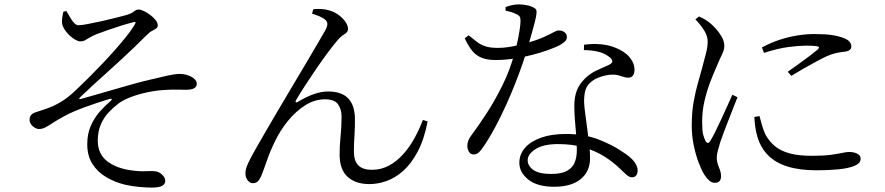

<svg xmlns="http://www.w3.org/2000/svg" viewBox="-20 -808 4040 876"><path d="M337.3 -692.8Q327.9 -693 318.6 -702.7Q309.3 -712.3 300.7 -727.3Q292.1 -742.3 282.7 -757.9L268.7 -754Q266.1 -742.9 264.2 -728.9Q262.3 -714.9 262.9 -705.2Q264.2 -690.1 273.9 -674.7Q283.5 -659.3 297 -646.6Q310.4 -634 324 -626.5Q337.6 -619.1 346.6 -619.1Q358.9 -619.1 367.4 -623.9Q375.8 -628.7 387.8 -636Q399.8 -643.3 421.1 -652.3Q443.8 -661 472.5 -670.9Q501.2 -680.9 531.3 -690.4Q561.3 -700 585.6 -705.8Q594.5 -709.1 597.5 -706.8Q600.4 -704.6 593.9 -694.7Q581.7 -673.3 558.3 -643.9Q534.9 -614.6 505.8 -581.5Q476.6 -548.3 446 -516.3Q415.4 -484.3 388.6 -457.5Q361.7 -430.6 343.4 -413.3Q310.6 -380.7 284 -360.7Q257.4 -340.6 226.2 -326.1Q204.8 -316.1 181.7 -308.6Q158.6 -301.1 140.1 -294.9Q127 -290 120.9 -281.8Q114.9 -273.5 114.9 -261.2Q114.9 -250.3 121.7 -240.8Q128.4 -231.2 138.5 -225.3Q148.6 -219.4 157.9 -219.4Q172.6 -219.4 186.8 -226.7Q201 -234.1 221.1 -247.3Q241.2 -260.6 272.2 -277.4Q309.7 -298 367 -319Q424.3 -340 478.7 -356.3Q488.3 -358.7 489.8 -355.9Q491.3 -353.1 483.9 -346.5Q460 -326.5 435.4 -298.9Q410.9 -271.3 394.5 -234.6Q378.1 -197.8 378.1 -150.1Q378.1 -96.9 401.8 -59.9Q425.4 -22.9 464.5 0.1Q503.7 23.2 549.4 34.4Q578.6 41.4 613 44.6Q647.5 47.9 671 47.9Q703.9 47.9 719 40.2Q734 32.5 734 17Q734 2.6 720.5 -10.3Q707.1 -23.2 693.3 -25.7Q675.4 -28.9 646.7 -27Q618 -25.1 577.8 -30.9Q510.4 -40.3 468.6 -72.8Q426.9 -105.3 426.1 -164.9Q426.1 -207.4 439.4 -238.9Q452.8 -270.4 474.5 -293.8Q496.2 -317.2 519.7 -335Q541.7 -351.8 577.1 -365.2Q612.5 -378.6 655.1 -387.5Q697.8 -396.4 739.5 -398Q771.5 -399.6 791.1 -399Q810.7 -398.4 826.8 -398.4Q854.9 -398.4 866.4 -405.7Q877.8 -413 877.8 -425.5Q877.8 -438.5 866.4 -448.5Q854.9 -458.5 837 -464.6Q819.1 -470.7 800.2 -470.7Q779.2 -470.7 747.3 -463.7Q715.4 -456.7 661.4 -443.7Q636.4 -438.1 598.2 -427.6Q559.9 -417.1 516.1 -404.4Q472.2 -391.7 428.1 -379Q384.1 -366.3 347.1 -355.9Q343.1 -354.9 342 -357.3Q340.9 -359.7 344.1 -362.9Q380.2 -397.6 412 -426.5Q443.9 -455.4 473.3 -481.9Q502.6 -508.5 531 -534.4Q559.3 -560.3 588.4 -588.2Q617.4 -616.1 649.9 -648.4Q662.6 -661.6 674.2 -667.4Q685.8 -673.2 692.8 -678.2Q699.8 -683.1 699.8 -693.2Q699.8 -704.1 690.2 -716.2Q680.6 -728.3 666.1 -739.3Q651.6 -750.4 636.8 -757.4Q622.1 -764.5 612.6 -764.5Q604.1 -764.5 598.7 -760.8Q593.2 -757 585 -751.4Q576.8 -745.8 559.9 -740.4Q543.3 -735.7 511.7 -727.6Q480.1 -719.5 444.9 -711.7Q409.6 -703.9 380.1 -698.3Q350.7 -692.6 337.3 -692.8Z M1403.5 -746.1 1409.8 -766Q1425.1 -767.9 1445.3 -766.9Q1465.4 -765.8 1478.7 -761.5Q1502.2 -755.7 1522.5 -741.5Q1542.8 -727.3 1555.3 -709.5Q1567.9 -691.8 1567.9 -676.1Q1567.9 -661.1 1551 -651.5Q1534 -642 1515.2 -618.6Q1499.7 -600.2 1474.8 -567Q1449.9 -533.7 1422.8 -494Q1395.6 -454.2 1371 -416.1Q1346.3 -378 1330.5 -350.9Q1326.9 -344.5 1329.5 -341.9Q1332.1 -339.3 1338.5 -342.9Q1377.4 -366.8 1412.1 -378.7Q1446.7 -390.7 1476.4 -390.7Q1537.5 -390.7 1567.7 -360.1Q1598 -329.5 1599.3 -268.7Q1600.1 -234.3 1597.4 -192.4Q1594.6 -150.6 1594.6 -115.8Q1594.6 -75.1 1614.3 -54.2Q1634 -33.3 1677.5 -33.3Q1718.9 -33.3 1754.2 -52.3Q1789.5 -71.2 1818.6 -103.4Q1847.8 -135.6 1870.3 -176.3Q1892.8 -217 1909.4 -260.7L1931.1 -254Q1915.2 -171.7 1885.8 -116.4Q1856.4 -61.1 1819.9 -28.6Q1783.3 3.9 1743.4 17.9Q1703.5 31.9 1665.6 31.9Q1603 31.9 1566.5 -0.7Q1530 -33.4 1529.5 -101.1Q1529.3 -142.9 1533.9 -187.3Q1538.4 -231.7 1538.4 -276.2Q1538.4 -308.7 1522.5 -331.8Q1506.6 -354.9 1462.9 -354.9Q1415.6 -354.9 1372.6 -327.6Q1329.5 -300.4 1294.2 -257Q1259 -213.7 1235.3 -164.7Q1212.2 -117.6 1197.6 -75Q1183 -32.5 1172.2 -5.9Q1165.5 9.8 1156.9 18.8Q1148.3 27.7 1133.8 27.7Q1124.8 27.7 1117.1 22Q1109.4 16.3 1104.6 6Q1099.7 -4.4 1099.7 -18Q1099.7 -36.2 1111.8 -62.8Q1123.9 -89.4 1144.6 -125.2Q1165.3 -161 1190.9 -205.8Q1217.4 -251.2 1249.3 -305.6Q1281.2 -360 1314.7 -415.9Q1348.1 -471.8 1378.1 -522.6Q1408.1 -573.4 1430.9 -612.3Q1453.8 -651.3 1465 -671.3Q1474.9 -689.8 1473.4 -701.1Q1471.9 -712.4 1462.3 -719.4Q1451.9 -728 1434.7 -734.8Q1417.5 -741.7 1403.5 -746.1Z M2644.1 -579.4 2644.6 -603.8Q2681.9 -609.2 2718.3 -606.2Q2754.7 -603.3 2783.4 -592.1Q2828.7 -575 2851.8 -547.6Q2874.9 -520.2 2874.9 -489.6Q2874.9 -473.4 2868 -463.5Q2861 -453.6 2846.3 -453.6Q2834.9 -453.6 2823.9 -457.6Q2812.8 -461.5 2798.6 -465.1Q2784.4 -468.7 2762.9 -467.1Q2736.8 -463.9 2711.8 -454.5Q2686.7 -445 2670.1 -428.2Q2653.4 -411.4 2648.8 -388.3Q2644.2 -365.2 2645.2 -337.5Q2646 -319.7 2650.3 -288.2Q2654.5 -256.7 2659.5 -219.7Q2664.6 -182.7 2668.4 -147.5Q2672.2 -112.4 2672.2 -87Q2672.2 -25.1 2629 9.5Q2585.8 44.1 2509 44.1Q2431.1 44.1 2390.3 11.2Q2349.5 -21.7 2349.5 -65.3Q2349.5 -103.4 2375.1 -133.1Q2400.7 -162.8 2448.4 -179.8Q2496 -196.8 2562.5 -196.8Q2647.3 -196.8 2712.7 -170.9Q2778.1 -145 2819.9 -115.5Q2856.3 -92.6 2872.8 -71.4Q2889.2 -50.1 2889.2 -31.2Q2889.2 -16.3 2882.6 -7.6Q2875.9 1 2863.8 1Q2854.5 1 2846.7 -4.2Q2838.8 -9.5 2830.4 -17.8Q2822 -26.1 2811.4 -35.8Q2778.1 -68.5 2736.8 -94.4Q2695.4 -120.3 2643.6 -135.4Q2591.8 -150.6 2526.5 -150.6Q2458.2 -150.6 2422.9 -127.4Q2387.5 -104.2 2387.5 -77.3Q2387.5 -50.9 2413.5 -32.6Q2439.5 -14.4 2493.7 -14.4Q2542.1 -14.4 2567.5 -28.8Q2592.9 -43.2 2602.3 -67.5Q2611.8 -91.8 2611.8 -121.4Q2612 -154.7 2609 -189.7Q2606.1 -224.6 2603.2 -258.8Q2600.3 -293.1 2600.3 -322.8Q2600.3 -365.7 2611.9 -395.1Q2623.4 -424.5 2647.6 -448.4Q2671.7 -472.6 2702.5 -486.8Q2733.2 -501.1 2759.2 -512.5Q2774.5 -519.9 2773.4 -529.7Q2772.3 -539.6 2758.6 -549.1Q2738.3 -565.3 2708.4 -572.3Q2678.4 -579.3 2644.1 -579.4ZM2118.1 -647Q2139.9 -628.9 2157.2 -616Q2174.5 -603.1 2196.1 -596.3Q2217.6 -589.5 2251.8 -589.5Q2274.4 -589.5 2296.8 -592.8Q2319.2 -596.1 2338.7 -600.5Q2358.2 -604.9 2371.2 -608.1Q2429.6 -624.7 2460 -638.5Q2490.4 -652.3 2505.3 -660.7Q2520.3 -669.1 2529.6 -669.1Q2546.1 -669.1 2556.3 -660.3Q2566.5 -651.6 2566.5 -638.9Q2566.5 -625.5 2554 -615.8Q2541.5 -606.1 2532.8 -601.4Q2513.3 -591.5 2480.8 -579.7Q2448.3 -568 2407.9 -557.5Q2367.6 -547 2325 -540.6Q2282.3 -534.2 2241.5 -534.2Q2203.8 -534.2 2178.3 -544.1Q2152.7 -554.1 2134.6 -576.1Q2116.5 -598.2 2100.3 -633.1ZM2286.6 -759.5V-775.9Q2299.2 -780.7 2315.6 -784.4Q2331.9 -788 2346.4 -788Q2365.6 -788 2385.8 -783.8Q2406 -779.5 2418.8 -771Q2425.7 -767.2 2427.5 -759.2Q2429.2 -751.3 2425.8 -732.7Q2422.4 -714.2 2412.8 -679.9Q2403.2 -645.6 2386.8 -587.8Q2378.5 -559.2 2364.2 -517.4Q2349.9 -475.7 2330.7 -427Q2311.4 -378.3 2288.4 -327.4Q2265.4 -276.6 2239.5 -228.1Q2213.7 -179.6 2186.2 -139.3Q2175.9 -123.6 2165.5 -113.4Q2155 -103.3 2141.1 -103.3Q2126.7 -103.3 2119.5 -115.7Q2112.2 -128.2 2112.2 -141.8Q2112.2 -154.4 2116.3 -165.7Q2120.3 -177.1 2130 -189.8Q2162.2 -233 2199.7 -290.3Q2237.1 -347.6 2271.5 -416.9Q2306 -486.3 2327.2 -563.7Q2334 -587.6 2340.1 -614.7Q2346.2 -641.8 2350.1 -666.7Q2354 -691.5 2354.8 -708.4Q2355.6 -724.4 2351.4 -731.6Q2347.1 -738.9 2334.1 -744.4Q2323.5 -749.8 2310.4 -753.6Q2297.3 -757.3 2286.6 -759.5Z M3456.4 -591.5 3465.6 -566.6Q3528.6 -587.2 3577 -593.4Q3625.4 -599.7 3656 -599.7Q3689.5 -599.7 3702.7 -597.8Q3715.9 -595.9 3716.5 -591.9Q3717.1 -588 3710.5 -581.8Q3700.3 -572.8 3676.4 -554.6Q3652.4 -536.5 3624.6 -516.5Q3596.8 -496.5 3574 -480.5L3590.5 -462Q3615.4 -477.4 3645.3 -494.5Q3675.2 -511.7 3704.4 -527.3Q3733.5 -543 3755 -552.9Q3780.1 -563.3 3799.5 -567Q3818.9 -570.7 3836.8 -572.5Q3852.1 -575.1 3858.2 -581.4Q3864.2 -587.6 3864.2 -596.6Q3864.2 -606.1 3857.3 -615.9Q3850.4 -625.7 3834.5 -632.2Q3810 -642.7 3778.5 -647.7Q3747 -652.7 3694.6 -652.7Q3659.8 -652.7 3619.6 -646.5Q3579.4 -640.2 3538.1 -626.9Q3496.8 -613.5 3456.4 -591.5ZM3445.1 -278.5 3421.6 -274.3Q3422.6 -253.6 3425.7 -230.6Q3428.8 -207.6 3435.4 -184.6Q3450.4 -133.9 3484.2 -99.7Q3517.9 -65.5 3573.1 -48.2Q3628.3 -31 3706 -31Q3760.5 -31 3805.9 -35.5Q3851.3 -40 3879 -51.5Q3906.6 -63 3906.6 -83.4Q3906.6 -94.6 3898.9 -101.4Q3891.2 -108.2 3879.4 -111.5Q3867.7 -114.7 3854.3 -114.7Q3842.2 -114.7 3823.2 -110.5Q3804.2 -106.3 3771 -101.7Q3737.8 -97.1 3684.1 -97.1Q3622.8 -97.1 3582.3 -108.3Q3541.7 -119.6 3516.3 -140.6Q3490.9 -161.6 3473.8 -191.3Q3464.3 -210 3457.2 -235Q3450.1 -259.9 3445.1 -278.5ZM3152.7 -719.8 3169.2 -732.9Q3184 -726.3 3195.6 -719.5Q3207.2 -712.7 3219.5 -702.9Q3230.4 -694.2 3245.8 -677.4Q3261.2 -660.5 3273 -639.9Q3284.7 -619.3 3284.7 -597.8Q3284.7 -581.1 3275 -561.6Q3265.3 -542.1 3246.5 -497.3Q3234 -469.4 3219.4 -431.1Q3204.9 -392.7 3194.2 -347.1Q3183.5 -301.4 3183.5 -251.6Q3183.5 -212.1 3188.2 -194Q3193 -176 3198.6 -165.6Q3208.8 -146.1 3220.8 -165.4Q3229.3 -178.6 3242.7 -205.4Q3256.1 -232.2 3270.9 -264.4Q3285.8 -296.6 3299.4 -326.7Q3313.1 -356.8 3321.5 -375.8L3344.8 -364.5Q3337.1 -345.1 3325.8 -316.1Q3314.5 -287.2 3302.5 -256.8Q3290.4 -226.4 3280.9 -200.6Q3271.3 -174.8 3266.7 -160.8Q3259.9 -138 3255.1 -120.4Q3250.2 -102.8 3250.2 -89.5Q3250.2 -67.6 3260 -45Q3269.8 -22.5 3269.8 -4.4Q3269.8 26.1 3241 26.1Q3227.9 26.1 3215.7 15.4Q3203.5 4.7 3193.6 -11Q3180.5 -31.9 3167.3 -66.8Q3154.1 -101.7 3145.1 -145.2Q3136.1 -188.7 3136.1 -234.7Q3136.1 -295.1 3144.7 -343.2Q3153.3 -391.4 3164.5 -430Q3175.7 -468.6 3183.7 -498.6Q3192.9 -534.8 3200.4 -562.5Q3208 -590.2 3208.8 -614.7Q3209.6 -641.7 3193.9 -667.3Q3178.2 -692.9 3152.7 -719.8Z"/></svg>

Font: Noto Serif TC
Style: Regular
Weight: 200
Designer: Ryoko NISHIZUKA 西塚涼子 (kana & ideographs); Frank Grießhammer (Latin, Greek & Cyrillic); Wenlong ZHANG 张文龙 (bopomofo); San
Foundry: Adobe
Version: Version 2.001;hotconv 1.1.0;makeotfexe 2.6.0